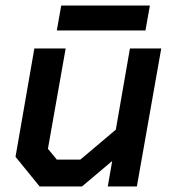

<svg xmlns="http://www.w3.org/2000/svg" viewBox="-20 -673 623 693"><path d="M36 -107 104 -498H217L153 -136L185 -97H270L398 -205L449 -498H562L474 0H369L385 -92L276 0H123ZM201 -653H521L505 -563H185Z"/></svg>

Font: Chakra Petch SemiBold
Style: Italic
Weight: 600
Italic angle: -10°
Designer: Katatrad Aksorn Co.,Ltd.
Foundry: Cadson Demak Co.,Ltd.
Version: Version 1.000; ttfautohint (v1.6)